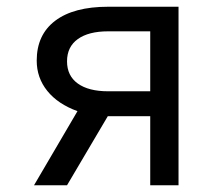

<svg xmlns="http://www.w3.org/2000/svg" viewBox="-20 -550 640 570"><path d="M81 0 210 -220Q152 -241 120.5 -280Q89 -319 89 -370Q89 -447 144 -488.5Q199 -530 301 -530H510V0H426V-205H300L179 0ZM301 -279H426V-457H301Q243 -457 211 -434Q179 -411 179 -368Q179 -325 211 -302Q243 -279 301 -279Z"/></svg>

Font: Geist Mono
Style: Regular
Weight: 400
Monospace: yes
Designer: Basement.studio, Andrés Briganti, Mateo Zaragoza
Foundry: Basement.studio, Vercel, Andrés Briganti, Guido Ferreyra, Mateo Zaragoza
Version: Version 1.500; ttfautohint (v1.8.4.7-5d5b)